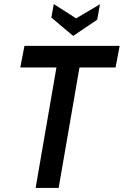

<svg xmlns="http://www.w3.org/2000/svg" viewBox="-20 -926 610 946"><path d="M155.5 0 261.5 -613.5H375L269 0ZM80 -593.5 100.5 -700H569.5L549.5 -593.5ZM340.5 -749 233 -839.5 245 -906 355 -835.5 472.5 -905 459 -829Z"/></svg>

Font: Cabin SemiCondensedSemiBold
Style: Italic
Weight: 600
Width: 4
Italic angle: -10°
Designer: Pablo Impallari
Foundry: Pablo Impallari. http://www.impallari.com Igino Marini. http://www.ikern.com
Version: Version 3.001